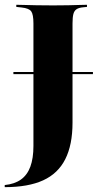

<svg xmlns="http://www.w3.org/2000/svg" viewBox="-44 -591 409 804"><path d="M12.1 -280.6V-289.5H345.2V-280.6ZM96 -201.6V-492.7Q96 -530.6 86.7 -543.5Q77.4 -556.5 46 -559.7L24.2 -562.1V-571Q39.5 -571 60.5 -570.2Q81.5 -569.4 108.5 -569Q135.5 -568.5 165.3 -568.5H177.4H190.3Q218.5 -568.5 242.7 -569Q266.9 -569.4 287.1 -570.2Q307.3 -571 320.2 -571V-562.1L304.8 -560.5Q286.3 -558.9 276.6 -552.4Q266.9 -546 263.3 -532.3Q259.7 -518.5 259.7 -492.7V-201.6ZM-24.2 192.7V183.9Q16.9 179.8 43.5 160.9Q70.2 141.9 83.1 106.9Q96 71.8 96 20.2V-201.6H259.7V-77.4Q259.7 15.3 229.4 75.4Q199.2 135.5 136.7 164.1Q74.2 192.7 -24.2 192.7Z"/></svg>

Font: Playfair 144pt SemiCondensed Black
Style: Regular
Weight: 900
Width: 4
Designer: Claus Eggers Sørensen
Foundry: Claus Eggers Sørensen
Version: Version 2.203